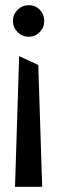

<svg xmlns="http://www.w3.org/2000/svg" viewBox="-20 -722 221 742"><path d="M91 -580Q116 -580 133.5 -598Q151 -616 151 -641Q151 -666 134 -684Q117 -702 91 -702Q66 -702 48 -684Q30 -666 30 -641Q30 -616 48 -598Q66 -580 91 -580ZM128 -471 54 -505 38 0H143Z"/></svg>

Font: Catamaran Medium
Style: Regular
Weight: 500
Designer: Pria Ravichandran
Version: Version 2.000